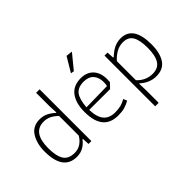

<svg xmlns="http://www.w3.org/2000/svg" viewBox="-126 -1135 1749 1749"><g transform="rotate(-45 748.5 -261.0)"><path d="M59 -234Q59 -335 102 -404.5Q145 -474 234 -474Q278 -474 312.5 -457.5Q347 -441 381 -410H387L383 -494V-667H428V0H391L388 -68H381Q357 -34 319.5 -12.5Q282 9 235 9Q59 9 59 -234ZM382 -117V-370Q346 -404 315 -418.5Q284 -433 245 -433Q104 -433 104 -231Q104 -131 135.5 -81Q167 -31 244 -31Q292 -31 326.5 -55.5Q361 -80 382 -117Z M733 -568 817 -709 879 -702 765 -563ZM571 -231Q571 -345 619.5 -409.5Q668 -474 765 -474Q841 -474 885 -427Q929 -380 929 -296Q929 -286 927 -260L883 -214L615 -215Q617 -123 654 -77Q691 -31 768 -31Q812 -31 842.5 -39.5Q873 -48 904 -66L919 -30Q885 -11 851 -1Q817 9 767 9Q571 9 571 -231ZM883 -254Q888 -272 888 -301Q888 -362 855.5 -397.5Q823 -433 761 -433Q684 -433 652 -387.5Q620 -342 614 -249Z M1063 -466H1102L1106 -398H1114Q1154 -436 1193 -455Q1232 -474 1278 -474Q1439 -474 1439 -235Q1439 -125 1397 -61.5Q1355 2 1264 2Q1223 2 1183 -14.5Q1143 -31 1111 -61H1105L1108 24V187H1063ZM1392 -237Q1392 -339 1363 -386.5Q1334 -434 1266 -434Q1221 -434 1179.5 -410.5Q1138 -387 1107 -350V-105Q1170 -38 1257 -38Q1329 -38 1360.5 -88.5Q1392 -139 1392 -237Z"/></g></svg>

Font: Athiti Light
Style: Regular
Weight: 300
Designer: CadsonDemak Team
Foundry: CadsonDemak
Version: Version 1.032